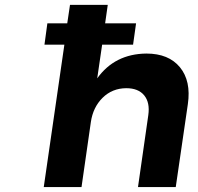

<svg xmlns="http://www.w3.org/2000/svg" viewBox="-20 -762 806 782"><path d="M158.2 0 242.2 -580.1H161.1L172.9 -667H253.9L265.1 -742.2H418.9L408.2 -667H534.2L522 -580.1H396L376 -442.9Q447.3 -542.5 576.2 -543.9Q667 -543.9 712.9 -488Q758.8 -432.1 745.1 -337.9L695.8 0H542L584 -293Q591.3 -344.2 567.4 -373.5Q543.5 -402.8 494.1 -402.8Q437 -402.3 397.9 -363.8Q358.9 -325.2 350.1 -265.1L312 0Z"/></svg>

Font: Trueno SemiBold
Style: Italic
Weight: 600
Designer: Julieta Ulanovsky
Foundry: Julieta Ulanovsky
Version: Version 3.001b | FøM Fix